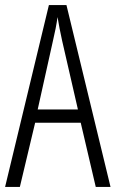

<svg xmlns="http://www.w3.org/2000/svg" viewBox="-20 -734 454 754"><path d="M356 0 297 -252H118L58 0H0L172 -714H241L414 0ZM224 -574Q218 -600 214 -622Q210 -644 206 -667Q200 -624 188 -574L128 -304H286Z"/></svg>

Font: Noto Sans Gurmukhi ExtraCondensed Light
Style: Regular
Weight: 300
Width: 2
Designer: Jelle Bosma - Monotype Design Team
Foundry: Monotype Imaging Inc.
Version: Version 2.004; ttfautohint (v1.8.4.7-5d5b)